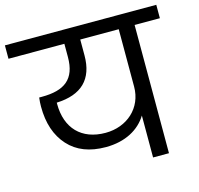

<svg xmlns="http://www.w3.org/2000/svg" viewBox="-134 -854 1005 969"><g transform="rotate(-15 368.5 -370.0)"><path d="M-27 -670H265V-601C265 -485 205 -441 86 -441H72C70 -425 69 -409 69 -394C69 -307 92 -239 138 -188C184 -137 249 -112 333 -112C436 -112 510 -155 549 -219V0H632V-670H764V-740H-27ZM151 -393C282 -398 348 -463 348 -587V-670H549V-370C549 -259 463 -182 350 -182C225 -182 151 -259 151 -386Z"/></g></svg>

Font: Poppins
Style: Regular
Weight: 400
Designer: Ninad Kale (Devanagari), Jonny Pinhorn (Latin)
Foundry: Indian Type Foundry
Version: 4.004